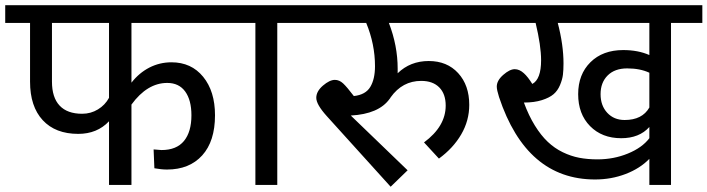

<svg xmlns="http://www.w3.org/2000/svg" viewBox="-40 -709 2712 736"><path d="M861.8 -621.1H463.9V-392.1Q493.2 -429.7 532.7 -450Q572.3 -470.2 617.2 -470.2Q693.4 -470.2 738.8 -414.6Q784.2 -358.9 784.2 -267.1Q784.2 -167.5 735.1 -113.3Q686 -59.1 600.1 -59.1Q578.6 -59.1 551.8 -64L548.8 -136.2Q577.1 -133.8 579.1 -133.8Q636.7 -133.8 665.3 -168.7Q693.8 -203.6 693.8 -267.1Q693.8 -325.2 669.9 -358.2Q646 -391.1 601.1 -391.1Q524.4 -391.1 463.9 -308.1V0H377.9V-244.1Q332.5 -195.8 259.8 -195.8Q172.4 -195.8 123.8 -248.3Q75.2 -300.8 75.2 -396V-621.1H-20V-689H861.8ZM274.9 -272.9Q308.1 -272.9 335.4 -289.6Q362.8 -306.2 377.9 -334V-621.1H159.2V-396Q159.2 -335.4 188.5 -304.2Q217.8 -272.9 274.9 -272.9Z M1142.6 -689V-621.1H1022.9V0H939V-621.1H821.8V-689Z M1842.8 -689V-621.1H1450.7Q1484.4 -533.7 1484.4 -445.8V-428.2Q1532.7 -475.1 1603.5 -475.1Q1673.8 -475.1 1716.3 -428.7Q1758.8 -382.3 1758.8 -307.1Q1758.8 -246.6 1728 -193.8Q1697.3 -141.1 1642.6 -101.1L1585.4 -163.1Q1668.5 -224.6 1668.5 -304.2Q1668.5 -349.1 1643.8 -374Q1619.1 -398.9 1574.7 -398.9Q1502.4 -398.9 1457.5 -335.9Q1455.6 -332 1453.6 -330.1Q1412.1 -272 1304.7 -266.1L1522.5 -56.2L1457.5 6.8L1212.4 -264.2Q1172.4 -308.6 1172.4 -334Q1172.4 -358.9 1198 -380.9Q1223.6 -402.8 1243.7 -402.8Q1260.7 -402.8 1275.4 -389.2Q1290 -375.5 1316.4 -340.8Q1361.3 -345.7 1379.4 -375.7Q1397.5 -405.8 1397.5 -455.1Q1397.5 -539.6 1363.8 -621.1H1102.5V-689Z M2652.3 -689V-621.1H2532.2V0H2449.2V-100.1Q2413.1 -63 2358.2 -42Q2303.2 -21 2241.2 -21Q1978 -21 1873 -336.9Q1864.3 -364.3 1864.3 -377Q1864.3 -400.4 1889.2 -422.1Q1914.1 -443.8 1933.1 -443.8Q1951.2 -443.8 1968.3 -428.2Q1983.4 -414.6 2000.5 -387.2Q2034.2 -405.3 2034.2 -478Q2034.2 -533.7 2013.2 -621.1H1802.2V-689ZM2449.2 -498V-621.1H2098.1Q2120.1 -537.1 2120.1 -465.8Q2120.1 -440.9 2117.9 -422.6Q2115.7 -404.3 2106.7 -382.8Q2097.7 -361.3 2082 -347.9Q2066.4 -334.5 2037.4 -325.2Q2008.3 -315.9 1968.3 -315.9Q1986.8 -265.6 2010.3 -227.8Q2033.7 -189.9 2059.8 -165.3Q2085.9 -140.6 2117.2 -125.5Q2148.4 -110.4 2180.4 -104.2Q2212.4 -98.1 2250.5 -98.1Q2312.5 -98.1 2366.9 -120.4Q2421.4 -142.6 2449.2 -179.2V-222.2Q2410.6 -179.2 2341.3 -179.2Q2267.6 -179.2 2221.9 -225.6Q2176.3 -272 2176.3 -348.1Q2176.3 -423.8 2223.4 -470.5Q2270.5 -517.1 2349.1 -517.1Q2405.8 -517.1 2449.2 -498ZM2449.2 -296.9V-430.2Q2413.6 -446.8 2364.3 -446.8Q2316.4 -446.8 2289.3 -419.7Q2262.2 -392.6 2262.2 -348.1Q2262.2 -304.2 2287.8 -276.6Q2313.5 -249 2354.5 -249Q2421.9 -249 2449.2 -296.9Z"/></svg>

Font: FiraGO
Style: Regular
Weight: 400
Designer: bBox Type
Foundry: bBox Type GmbH
Version: Version 1.001;PS 001.001;hotconv 1.0.88;makeotf.lib2.5.64775